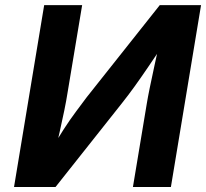

<svg xmlns="http://www.w3.org/2000/svg" viewBox="-20 -748 824 768"><path d="M663.6 0H511.7L567.4 -335Q571.3 -358.9 579.1 -397Q586.9 -435.1 597.4 -483.4Q607.9 -531.7 619.6 -585.4L640.6 -580.6Q602.1 -523.4 572.8 -480.2Q543.5 -437 518.3 -402.1Q493.2 -367.2 466.8 -334L202.1 0H36.1L156.7 -727.5H308.6L250 -376Q245.6 -347.2 237.1 -305.7Q228.5 -264.2 218.5 -219.5Q208.5 -174.8 199.2 -135.7L184.6 -147Q210.4 -193.4 235.6 -231.9Q260.7 -270.5 284.2 -302Q307.6 -333.5 327.1 -359.4L619.1 -727.5H784.2Z"/></svg>

Font: Inter 18pt
Style: Bold Italic
Weight: 700
Italic angle: -9.3988°
Designer: Rasmus Andersson
Foundry: rsms
Version: Version 4.001;git-66647c0bb